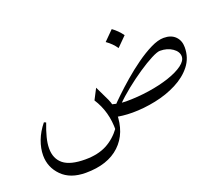

<svg xmlns="http://www.w3.org/2000/svg" viewBox="-94 -492 942 808"><g transform="rotate(-20 377.5 -87.5)"><path d="M425.8 -46.4 436 7.3Q412.6 7.3 391.6 4.9Q370.6 2.4 361.3 0L352.5 -59.6Q364.7 -54.7 386 -50.5Q407.2 -46.4 425.8 -46.4ZM326.7 -143.6Q345.2 -106.4 358.4 -77.4Q371.6 -48.3 371.6 -14.2Q371.6 75.7 317.1 127Q262.7 178.2 164.1 178.2Q95.2 178.2 57.4 139.9Q19.5 101.6 19.5 48.3Q19.5 16.6 32.2 -17.1Q44.9 -50.8 70.3 -82L79.1 -78.1Q66.9 -46.9 60.1 -20Q53.2 6.8 53.2 29.3Q53.2 75.2 83.7 99.9Q114.3 124.5 181.2 124.5Q237.8 124.5 277.1 104Q316.4 83.5 345.2 43.9L342.8 53.7Q344.2 -30.3 301.8 -95.7ZM665 -243.7Q698.2 -243.7 716.8 -225.1Q735.4 -206.5 735.4 -176.3Q735.4 -129.4 708.3 -94.7Q681.2 -60.1 636.7 -37.4Q592.3 -14.6 539.3 -3.7Q486.3 7.3 435.1 7.3L424.8 -46.4Q478.5 -46.4 529.5 -54.2Q580.6 -62 621.3 -75.7Q662.1 -89.4 686.3 -107.2Q710.4 -125 710.4 -144.5Q710.4 -166 687.5 -181.9Q664.6 -197.8 631.8 -197.8Q619.6 -197.8 592 -183.6Q564.5 -169.4 529.8 -146Q495.1 -122.6 460.9 -95.2Q426.8 -67.9 400.9 -41.5L375.5 -43Q387.7 -56.2 412.6 -80.1Q437.5 -104 470 -132.1Q502.4 -160.2 537.8 -185.5Q573.2 -210.9 606.4 -227.3Q639.6 -243.7 665 -243.7ZM472.7 -353Q497.1 -335.4 515.1 -310.5L472.7 -268.1Q456.1 -292.5 430.2 -310.5Z"/></g></svg>

Font: Lateef ExtraLight
Style: Regular
Weight: 200
Designer: SIL International
Foundry: SIL International
Version: Version 4.200